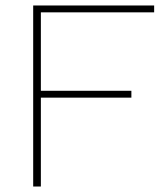

<svg xmlns="http://www.w3.org/2000/svg" viewBox="-20 -680 605 700"><path d="M542 -635H129V-349H459V-324H129V0H101V-660H542Z"/></svg>

Font: Elaine Sans ExtraLight
Style: Regular
Weight: 275
Designer: Wei Huang
Foundry: Wei Huang
Version: Version 2.001;December 24, 2019;FontCreator 12.0.0.2547 64-b